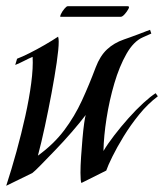

<svg xmlns="http://www.w3.org/2000/svg" viewBox="-23 -579 528 618"><path d="M-3 19Q14 -33 30 -91Q46 -149 58.5 -205.5Q71 -262 77.5 -311.5Q84 -361 82 -396Q72 -392 53.5 -382.5Q35 -373 26 -370L32 -390Q48 -396 72 -408Q96 -420 121 -434.5Q146 -449 164 -461Q166 -455 166 -445Q166 -422 159.5 -377.5Q153 -333 143 -279.5Q133 -226 121.5 -172.5Q110 -119 99 -78Q150 -115 183.5 -159.5Q217 -204 240.5 -255Q264 -306 285 -362Q299 -399 321.5 -420Q344 -441 376 -452Q381 -454 394.5 -458.5Q408 -463 423 -469Q438 -475 449 -479Q460 -483 460 -483L464 -471L437 -459Q407 -446 384 -405.5Q361 -365 345 -310.5Q329 -256 320 -198.5Q311 -141 310 -93Q323 -115 344.5 -143Q366 -171 390.5 -198.5Q415 -226 438.5 -247.5Q462 -269 478 -279L485 -269Q453 -245 425 -210.5Q397 -176 375 -140Q353 -104 338.5 -74.5Q324 -45 319 -30L239 10Q236 4 236 -23Q236 -45 238 -74.5Q240 -104 242.5 -133Q245 -162 248 -183Q251 -204 253 -209Q234 -184 208 -154Q182 -124 155.5 -96.5Q129 -69 109 -48.5Q89 -28 81 -22ZM172 -525Q169 -525 173 -533.5Q177 -542 184 -550.5Q191 -559 195 -559H388Q395 -559 390.5 -550.5Q386 -542 378.5 -533.5Q371 -525 366 -525Z"/></svg>

Font: Kings
Style: Regular
Weight: 400
Designer: Robert E. Leuschke
Foundry: Robert E. Leuschke
Version: Version 1.010; ttfautohint (v1.8.3)